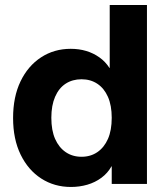

<svg xmlns="http://www.w3.org/2000/svg" viewBox="-20 -731 657 763"><path d="M262 12Q196 12 144 -21.5Q92 -55 62 -116.5Q32 -178 32 -262Q32 -346 61.5 -407.5Q91 -469 143 -503Q195 -537 261 -537Q294 -537 322.5 -528.5Q351 -520 375 -503Q399 -486 415 -461H416V-711H564V0H424V-70H423Q408 -43 383 -24.5Q358 -6 327 3Q296 12 262 12ZM304 -108Q340 -108 367 -126.5Q394 -145 409 -179Q424 -213 424 -263Q424 -312 409 -346Q394 -380 367 -398Q340 -416 304 -416Q268 -416 241 -398.5Q214 -381 199 -346.5Q184 -312 184 -263Q184 -213 199 -179Q214 -145 241 -126.5Q268 -108 304 -108Z"/></svg>

Font: TikTok Sans 24pt
Style: Bold
Weight: 700
Version: Version 4.000